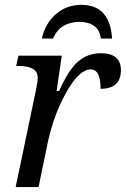

<svg xmlns="http://www.w3.org/2000/svg" viewBox="-20 -763 513 783"><path d="M390.1 -400.9Q390.1 -480 350.1 -480Q303.7 -480 251.7 -388.7Q199.7 -297.4 174.8 -182.1L137.2 0H43.9L127.9 -401.9Q133.8 -429.7 133.8 -446.8Q133.8 -494.1 54.2 -494.1H45.9L55.2 -536.1H231.9L210.9 -392.1H221.2Q261.2 -481.4 300.3 -513.7Q339.4 -545.9 391.1 -545.9Q473.1 -545.9 473.1 -477.1Q473.1 -400.9 390.1 -400.9ZM437 -606H391.1Q387.2 -640.6 364 -657.2Q340.8 -673.8 304.2 -673.8Q267.6 -673.8 239.7 -658Q211.9 -642.1 196.3 -606H150.4Q165.5 -668.9 208.7 -706.1Q252 -743.2 311 -743.2Q371.6 -743.2 402.3 -707.8Q433.1 -672.4 437 -606Z"/></svg>

Font: Droid Serif
Style: Italic
Weight: 400
Italic angle: -12°
Designer: Monotype Design team
Foundry: Monotype Imaging Inc.
Version: Version 1.03